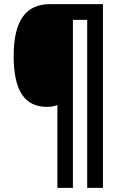

<svg xmlns="http://www.w3.org/2000/svg" viewBox="-20 -780 584 927"><path d="M477 127V-760H222C106 -760 46 -683 46 -509C46 -339 101 -264 207 -264C226 -264 242 -267 257 -273V127H332V-684H401V127Z"/></svg>

Font: Noto Sans Georgian Condensed Bold
Style: Regular
Weight: 700
Width: 3
Designer: Monotype Design Team, Akaki Razmadze
Foundry: Google LLC
Version: Version 2.005